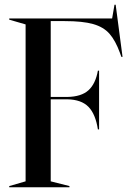

<svg xmlns="http://www.w3.org/2000/svg" viewBox="-20 -790 552 810"><path d="M19 -5 88 -25V-687L19 -707V-712H453L463 -770H468L497 -550H492L486 -567Q467 -619 442 -647.5Q417 -676 373 -688.5Q329 -701 253 -701H194V-381H264Q323 -382 353 -409Q383 -436 393 -492H398V-244H393Q383 -309 353 -339.5Q323 -370 264 -371H194V-25L273 -5V0H19Z"/></svg>

Font: Nyght Serif
Style: Regular
Weight: 400
Designer: Maksym Kobuzan
Version: Version 0.410